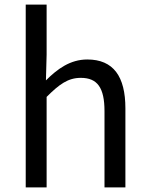

<svg xmlns="http://www.w3.org/2000/svg" viewBox="-20 -816 647 836"><path d="M92 0H183V-394C238 -449 276 -477 332 -477C404 -477 435 -434 435 -332V0H526V-344C526 -483 474 -557 360 -557C286 -557 230 -516 180 -466L183 -578V-796H92Z"/></svg>

Font: Noto Sans CJK KR Regular
Style: Regular
Weight: 400
Designer: Ryoko NISHIZUKA (kana & ideographs); Paul D. Hunt (Latin, Greek & Cyrillic); Wenlong ZHANG (bopomofo); Sandoll Communica
Foundry: Adobe Systems Incorporated
Version: Version 1.004;PS 1.004;hotconv 1.0.82;makeotf.lib2.5.63406